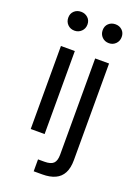

<svg xmlns="http://www.w3.org/2000/svg" viewBox="-174 -798 794 1091"><g transform="rotate(20 223.5 -252.0)"><path d="M78 0V-502H162V0ZM120 -610Q95 -610 78.5 -626.5Q62 -643 62 -668Q62 -693 78.5 -708.5Q95 -724 120 -724Q144 -724 161 -708.5Q178 -693 178 -668Q178 -643 161 -626.5Q144 -610 120 -610ZM176 220V148H215Q253 148 269 132.5Q285 117 285 80V-502H369V82Q369 130 353 160.5Q337 191 305.5 205.5Q274 220 228 220ZM328 -610Q303 -610 286.5 -626.5Q270 -643 270 -668Q270 -693 286.5 -708.5Q303 -724 328 -724Q352 -724 368.5 -708.5Q385 -693 385 -668Q385 -643 368.5 -626.5Q352 -610 328 -610Z"/></g></svg>

Font: DM Sans 16pt
Style: Regular
Weight: 400
Version: Version 4.004;gftools[0.9.30]